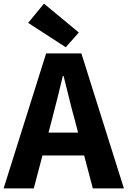

<svg xmlns="http://www.w3.org/2000/svg" viewBox="-26 -1037 702 1057"><path d="M-6 0 228 -743H422L656 0H485L385 -379Q369 -436 354 -498.5Q339 -561 324 -619H320Q306 -560 290.5 -498Q275 -436 260 -379L160 0ZM146 -181V-307H502V-181ZM336 -777 129 -911 216 -1017 408 -858Z"/></svg>

Font: Noto Sans TC Thin ExtraBold
Style: Regular
Weight: 800
Version: Version 2.004-H2;hotconv 1.0.118;makeotfexe 2.5.65603